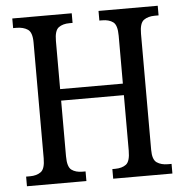

<svg xmlns="http://www.w3.org/2000/svg" viewBox="-51 -764 784 814"><g transform="rotate(-5 340.5 -357.0)"><path d="M31 0V-41H48Q76 -41 94 -54Q112 -67 112 -112V-605Q112 -648 93 -660.5Q74 -673 45 -673H31V-714H284V-673H271Q242 -673 224.5 -660Q207 -647 207 -603V-398H474V-602Q474 -647 456.5 -660Q439 -673 410 -673H398V-714H650V-673H634Q605 -673 587 -660Q569 -647 569 -602V-108Q569 -66 587.5 -53.5Q606 -41 634 -41H650V0H398V-41H410Q439 -41 456.5 -54Q474 -67 474 -113V-349H207V-112Q207 -67 224.5 -54Q242 -41 271 -41H284V0Z"/></g></svg>

Font: Noto Serif Condensed
Style: Regular
Weight: 400
Width: 3
Designer: Monotype Design Team
Foundry: Monotype Imaging Inc.
Version: Version 2.013; ttfautohint (v1.8.4.7-5d5b)